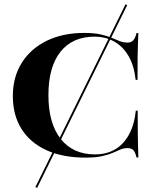

<svg xmlns="http://www.w3.org/2000/svg" viewBox="-20 -739 734 914"><path d="M156.5 155.6 148.4 151.6 577.4 -718.5 585.5 -714.5ZM387.1 11.3Q278.2 11.3 200.8 -24.2Q123.4 -59.7 82.3 -125.4Q41.1 -191.1 41.1 -281.5Q41.1 -372.6 83.9 -440.3Q126.6 -508.1 203.2 -545.2Q279.8 -582.3 380.6 -582.3Q426.6 -582.3 458.1 -575.4Q489.5 -568.5 510.9 -559.3Q532.3 -550 550.4 -543.1Q568.5 -536.3 587.1 -536.3Q604.8 -536.3 614.5 -547.2Q624.2 -558.1 629.8 -581.5H638.7Q637.9 -560.5 636.7 -534.3Q635.5 -508.1 635.1 -466.9Q634.7 -425.8 634.7 -358.9H625.8Q618.5 -426.6 591.9 -472.2Q565.3 -517.7 523.8 -541.1Q482.3 -564.5 429.8 -564.5Q325 -564.5 267.7 -492.3Q210.5 -420.2 210.5 -286.3Q210.5 -151.6 269 -77.8Q327.4 -4 432.3 -4Q486.3 -4 527 -27.4Q567.7 -50.8 593.5 -97.6Q619.4 -144.4 626.6 -212.1H635.5Q635.5 -147.6 635.9 -106.9Q636.3 -66.1 637.1 -39.9Q637.9 -13.7 638.7 10.5H629.8Q624.2 -14.5 614.9 -24.2Q605.6 -33.9 587.1 -33.9Q568.5 -33.9 552.8 -27Q537.1 -20.2 516.5 -11.3Q496 -2.4 465.7 4.4Q435.5 11.3 387.1 11.3Z"/></svg>

Font: Playfair 144pt SemiExpanded Black
Style: Regular
Weight: 900
Width: 6
Designer: Claus Eggers Sørensen
Foundry: Claus Eggers Sørensen
Version: Version 2.203